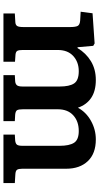

<svg xmlns="http://www.w3.org/2000/svg" viewBox="249 -825 576 1114"><g transform="rotate(90 537.0 -268.0)"><path d="M58 0V-66L109 -69Q124 -70 130.5 -79Q137 -88 137 -117V-385Q137 -418 130.5 -430.5Q124 -443 100 -445L48 -448L57 -517L232 -529L246 -521L254 -430H259Q288 -479 335 -507.5Q382 -536 444 -536Q508 -536 548 -509Q588 -482 605 -432Q631 -480 681.5 -508Q732 -536 789 -536Q871 -536 915 -489.5Q959 -443 959 -364V-109Q959 -88 965 -79Q971 -70 993 -69L1042 -66V0H761V-66L795 -68Q813 -70 819.5 -78.5Q826 -87 826 -111V-326Q826 -382 808.5 -409.5Q791 -437 740 -437Q684 -437 649 -405Q614 -373 614 -315V-113Q614 -88 619.5 -79Q625 -70 646 -68L683 -66V0H416V-66L451 -68Q466 -69 474 -77.5Q482 -86 482 -111V-326Q482 -383 464 -410Q446 -437 393 -437Q340 -437 305 -405Q270 -373 270 -315V-113Q270 -91 274.5 -81.5Q279 -72 296 -70L338 -67V0Z"/></g></svg>

Font: Literata 7pt SemiBold
Style: Regular
Weight: 600
Designer: Latin by Veronika Burian and Jose Scaglione. Greek by Irene Vlachou. Cyrillic by Vera Evstafieva.
Foundry: TypeTogether
Version: Version 3.002